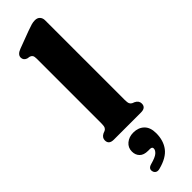

<svg xmlns="http://www.w3.org/2000/svg" viewBox="-344 -745 1025 1025"><g transform="rotate(-45 168.0 -232.5)"><path d="M262 -710V-109.5Q262 -89 266 -80.5Q270 -72 278.5 -68L291 -63Q313 -52 313 -31Q313 0 276 0H71Q34 0 34 -31Q34 -52 56 -63L69 -68Q77.5 -72 81.5 -80.5Q85.5 -89 85.5 -109.5V-596Q85.5 -613.5 80.8 -620.5Q76 -627.5 67 -630.5L50 -633.5Q29 -641.5 29 -661.5Q29 -683.5 60.5 -695.5L159 -732.5Q182 -741 196 -745Q210 -749 223.5 -749Q242 -749 252 -738Q262 -727 262 -710ZM158.5 171.5Q126 171.5 110 155.2Q94 139 94 113Q94 83.5 116.2 65Q138.5 46.5 171 46.5Q208.5 46.5 232 69Q255.5 91.5 255.5 135.5Q255.5 191 227.5 228Q199.5 265 134 282Q118.5 286.5 109 281Q99.5 275.5 97 264.5Q91 241 120 233Q159.5 222.5 174 209.8Q188.5 197 188.5 184Q188.5 171.5 172.5 171.5Z"/></g></svg>

Font: Fraunces 9pt S050
Style: Bold
Weight: 700
Version: Version 1.000; ttfautohint (v1.8.3)